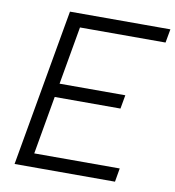

<svg xmlns="http://www.w3.org/2000/svg" viewBox="-79 -763 762 834"><g transform="rotate(10 302.5 -346.5)"><path d="M40.5 0 151.9 -633.3 162.6 -693.4H605.5L594.7 -633.3H217.3L172.4 -377.4H462.4L451.7 -316.9H161.6L116.7 -60.1H493.7L483.4 0Z"/></g></svg>

Font: Cascadia Mono Light
Style: Italic
Weight: 300
Italic angle: -10°
Monospace: yes
Designer: Aaron Bell
Foundry: Saja Typeworks
Version: Version 2404.023; ttfautohint (v1.8.4)